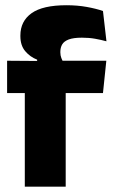

<svg xmlns="http://www.w3.org/2000/svg" viewBox="-20 -696 424 716"><path d="M228 -676.5Q268.5 -676.5 303.2 -670.2Q338 -664 364 -655L377 -542Q357 -547.5 334.5 -551.5Q312 -555.5 285.5 -555.5Q254 -555.5 236.2 -548.8Q218.5 -542 211.8 -530.2Q205 -518.5 205 -502V-501Q205 -489 208.8 -479.5Q212.5 -470 217.5 -461.5L118.5 -458V-473.5Q92.5 -483.5 74.2 -505Q56 -526.5 56 -561V-563.5Q56 -617 97.8 -646.8Q139.5 -676.5 228 -676.5ZM225 0H72.5V-426.5H225ZM364 -349H6.5V-469.5L138.5 -468.5L196.5 -469.5H376.5Z"/></svg>

Font: Anek Kannada
Style: Bold
Weight: 700
Version: Version 1.003